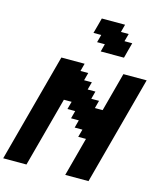

<svg xmlns="http://www.w3.org/2000/svg" viewBox="-171 -1373 1263 1495"><g transform="rotate(15 461.0 -625.0)"><path d="M500 0H687.5Q726.6 -146 804.7 -437.5Q882.8 -729 921.9 -875H734.4L650.9 -562.5H588.4L605 -625H542.5L559.1 -687.5H496.6L513.7 -750H451.2L467.8 -812.5H405.3L421.9 -875H234.4Q195.3 -729 117.2 -437.5Q39.1 -146 0 0H187.5L338.4 -562.5H400.9L383.8 -500H446.3L429.7 -437.5H492.2L475.6 -375H538.1L521 -312.5H583.5ZM518.1 -1000H705.6Q710.9 -1020.5 721.9 -1062.3Q732.9 -1104 738.8 -1125H676.3L693.4 -1187.5H630.9L647.5 -1250H460Q454.6 -1229 443.4 -1187.5Q432.1 -1146 426.3 -1125H488.8L472.2 -1062.5H534.7Z"/></g></svg>

Font: Faithful 32x
Style: SemiboldOblique
Weight: 400
Foundry: Faithful Resource Pack
Version: Version 1.0; January 27, 2023